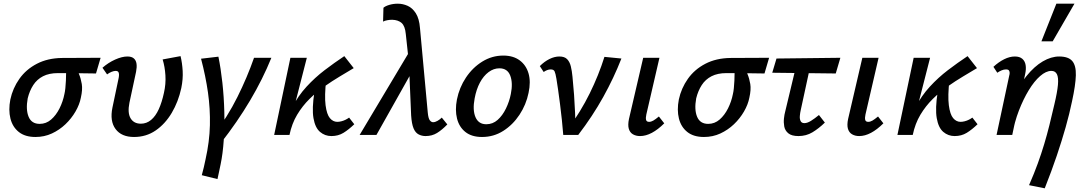

<svg xmlns="http://www.w3.org/2000/svg" viewBox="-20 -731 5884 1040"><path d="M172 11Q116 11 82 -16Q48 -43 36.5 -89Q25 -135 36 -192Q49 -253 85 -304Q121 -355 179.5 -385.5Q238 -416 315 -417L525 -418L500 -333Q441 -334 391.5 -334.5Q342 -335 294 -335Q246 -335 213 -318Q180 -301 160 -270Q140 -239 130 -198Q119 -137 135 -98.5Q151 -60 195 -60Q230 -60 257 -83.5Q284 -107 302.5 -144Q321 -181 329 -222Q332 -234 334 -253.5Q336 -273 337 -294.5Q338 -316 338 -334.5Q338 -353 336 -361L391 -373Q398 -353 408 -329.5Q418 -306 423 -276Q428 -246 418 -202Q411 -165 389 -127Q367 -89 334.5 -58Q302 -27 261 -8Q220 11 172 11Z M706 11Q638 11 606 -32Q574 -75 589 -148L623 -310Q625 -321 624.5 -329.5Q624 -338 620 -342.5Q616 -347 607 -347Q597 -347 584.5 -342Q572 -337 560 -328L535 -364Q567 -392 604 -408.5Q641 -425 670 -425Q693 -425 705 -414.5Q717 -404 719.5 -385.5Q722 -367 717 -342L681 -174Q670 -119 687.5 -90Q705 -61 743 -61Q774 -61 798.5 -81.5Q823 -102 840 -139.5Q857 -177 868 -228Q879 -276 876 -323Q873 -370 861 -409L958 -427Q967 -390 969.5 -346.5Q972 -303 962 -254Q946 -180 910.5 -120Q875 -60 823.5 -24.5Q772 11 706 11Z M1176 44 1134 6Q1213 -99 1266 -205.5Q1319 -312 1356 -418H1450Q1403 -302 1334.5 -186.5Q1266 -71 1176 44ZM1158 239 1073 218Q1079 196 1084 175Q1089 154 1093 134Q1115 36 1117 -53Q1119 -142 1106.5 -230Q1094 -318 1069 -413L1163 -424Q1176 -361 1184.5 -283.5Q1193 -206 1195 -126Q1197 -46 1192 28Q1187 102 1175 159Q1170 183 1166 202Q1162 221 1158 239Z M1516 0Q1529 -85 1562 -148.5Q1595 -212 1640.5 -261.5Q1686 -311 1738.5 -351Q1791 -391 1845 -427L1896 -362Q1861 -341 1820 -316.5Q1779 -292 1737 -262.5Q1695 -233 1656.5 -195Q1618 -157 1589.5 -109.5Q1561 -62 1548 0ZM1465 0 1553 -418H1642L1535 0ZM1775 6Q1740 6 1713.5 -16.5Q1687 -39 1678 -91Q1669 -143 1683 -232L1747 -300Q1737 -211 1743.5 -161Q1750 -111 1767 -91Q1784 -71 1807 -71Q1817 -71 1829 -74Q1841 -77 1852 -82.5Q1863 -88 1871 -94L1899 -58Q1869 -29 1840.5 -11.5Q1812 6 1775 6Z M2285 6Q2265 6 2247.5 -3Q2230 -12 2220 -36Q2210 -60 2207 -106L2195 -390L2178 -547Q2174 -590 2155.5 -606.5Q2137 -623 2104 -624Q2092 -624 2078 -621.5Q2064 -619 2055 -614L2057 -689Q2067 -698 2088.5 -704.5Q2110 -711 2135 -711Q2162 -711 2188 -699.5Q2214 -688 2232.5 -659Q2251 -630 2255 -578L2297 -122Q2300 -90 2308 -79.5Q2316 -69 2326 -69Q2337 -69 2350 -76.5Q2363 -84 2373 -94L2403 -57Q2374 -27 2347 -10.5Q2320 6 2285 6ZM1928 0 2207 -467 2222 -361 2019 0Z M2591 11Q2535 11 2501 -16Q2467 -43 2455.5 -89Q2444 -135 2455 -192Q2468 -257 2504 -311Q2540 -365 2592.5 -397.5Q2645 -430 2706 -430Q2760 -430 2795 -404Q2830 -378 2843 -333Q2856 -288 2843 -228Q2830 -164 2794 -109.5Q2758 -55 2706 -22Q2654 11 2591 11ZM2614 -58Q2649 -58 2675.5 -81.5Q2702 -105 2720.5 -143Q2739 -181 2747 -222Q2759 -281 2744 -321Q2729 -361 2685 -361Q2654 -361 2626.5 -340.5Q2599 -320 2579.5 -283.5Q2560 -247 2551 -198Q2539 -135 2555.5 -96.5Q2572 -58 2614 -58Z M3031 0Q3028 -38 3023.5 -81.5Q3019 -125 3013.5 -167Q3008 -209 3003 -245Q2998 -281 2994 -304Q2989 -334 2984 -344.5Q2979 -355 2963 -355Q2953 -355 2943 -351Q2933 -347 2925 -341L2904 -373Q2929 -398 2956.5 -411.5Q2984 -425 3010 -425Q3038 -425 3052 -410.5Q3066 -396 3072 -371.5Q3078 -347 3081 -315Q3086 -266 3089.5 -217.5Q3093 -169 3095 -120Q3097 -71 3097 -23L3055 -30Q3126 -127 3174.5 -225.5Q3223 -324 3254 -423L3346 -414Q3305 -309 3247.5 -205.5Q3190 -102 3112 0Z M3447 6Q3425 6 3408.5 -3.5Q3392 -13 3386 -33.5Q3380 -54 3387 -87L3464 -418H3552L3481 -111Q3477 -93 3479.5 -82Q3482 -71 3496 -71Q3507 -71 3519 -78Q3531 -85 3549 -100L3578 -63Q3544 -29 3511 -11.5Q3478 6 3447 6Z M3793 11Q3737 11 3703 -16Q3669 -43 3657.5 -89Q3646 -135 3657 -192Q3670 -253 3706 -304Q3742 -355 3800.5 -385.5Q3859 -416 3936 -417L4146 -418L4121 -333Q4062 -334 4012.5 -334.5Q3963 -335 3915 -335Q3867 -335 3834 -318Q3801 -301 3781 -270Q3761 -239 3751 -198Q3740 -137 3756 -98.5Q3772 -60 3816 -60Q3851 -60 3878 -83.5Q3905 -107 3923.5 -144Q3942 -181 3950 -222Q3953 -234 3955 -253.5Q3957 -273 3958 -294.5Q3959 -316 3959 -334.5Q3959 -353 3957 -361L4012 -373Q4019 -353 4029 -329.5Q4039 -306 4044 -276Q4049 -246 4039 -202Q4032 -165 4010 -127Q3988 -89 3955.5 -58Q3923 -27 3882 -8Q3841 11 3793 11Z M4305 6Q4268 6 4250 -9Q4232 -24 4228 -46Q4224 -68 4226.5 -90Q4229 -112 4233 -126L4301 -410H4377L4317 -133Q4314 -120 4312.5 -103.5Q4311 -87 4316.5 -75.5Q4322 -64 4337 -64Q4353 -64 4373 -76.5Q4393 -89 4416 -108L4448 -67Q4415 -35 4381 -14.5Q4347 6 4305 6ZM4163 -337 4186 -414 4532 -418 4507 -333Z M4634 6Q4612 6 4595.5 -3.5Q4579 -13 4573 -33.5Q4567 -54 4574 -87L4651 -418H4739L4668 -111Q4664 -93 4666.5 -82Q4669 -71 4683 -71Q4694 -71 4706 -78Q4718 -85 4736 -100L4765 -63Q4731 -29 4698 -11.5Q4665 6 4634 6Z M4892 0Q4905 -85 4938 -148.5Q4971 -212 5016.5 -261.5Q5062 -311 5114.5 -351Q5167 -391 5221 -427L5272 -362Q5237 -341 5196 -316.5Q5155 -292 5113 -262.5Q5071 -233 5032.5 -195Q4994 -157 4965.5 -109.5Q4937 -62 4924 0ZM4841 0 4929 -418H5018L4911 0ZM5151 6Q5116 6 5089.5 -16.5Q5063 -39 5054 -91Q5045 -143 5059 -232L5123 -300Q5113 -211 5119.5 -161Q5126 -111 5143 -91Q5160 -71 5183 -71Q5193 -71 5205 -74Q5217 -77 5228 -82.5Q5239 -88 5247 -94L5275 -58Q5245 -29 5216.5 -11.5Q5188 6 5151 6Z M5554 272Q5582 208 5601.5 154Q5621 100 5636 50Q5651 0 5664 -52Q5677 -104 5691 -165Q5707 -232 5710.5 -271.5Q5714 -311 5705 -329Q5696 -347 5675 -347Q5646 -347 5614 -319Q5582 -291 5552.5 -242.5Q5523 -194 5499 -132Q5475 -70 5463 0H5400Q5424 -107 5460.5 -186.5Q5497 -266 5540 -319Q5583 -372 5628.5 -398.5Q5674 -425 5717 -425Q5767 -425 5788 -400.5Q5809 -376 5807.5 -323Q5806 -270 5787 -183Q5773 -115 5752.5 -42.5Q5732 30 5704.5 111.5Q5677 193 5639 289ZM5378 0 5447 -323Q5449 -329 5449 -336.5Q5449 -344 5445 -349.5Q5441 -355 5429 -355Q5417 -355 5404.5 -349.5Q5392 -344 5382 -337L5361 -369Q5389 -395 5419 -410Q5449 -425 5477 -425Q5503 -425 5517.5 -412.5Q5532 -400 5535.5 -378.5Q5539 -357 5533 -330L5463 0ZM5621 -507 5702 -711H5800L5682 -507Z"/></svg>

Font: Ysabeau Infant SemiBold
Style: Italic
Weight: 600
Italic angle: -12°
Designer: Christian Thalmann (Catharsis Fonts)
Version: Version 2.002; featfreeze: ss01,ss02,lnum